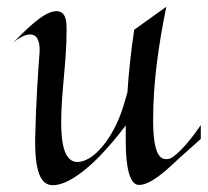

<svg xmlns="http://www.w3.org/2000/svg" viewBox="-20 -537 614 568"><path d="M574 -167C514 -79 483 -68 483 -68C454 -59 433 -79 433 -182C433 -290 448 -399 472 -517L377 -449C368 -388 361 -327 357 -264C352 -247 348 -233 348 -233C324 -146 267 -63 213 -58C171 -54 161 -111 161 -174C161 -264 177 -353 177 -447C177 -467 178 -504 147 -504C107 -504 50 -441 19 -411C40 -428 56 -435 69 -435C91 -435 99 -413 97 -381C93 -330 86 -226 84 -126C83 -26 102 5 128 10C155 15 202 -3 267 -67C267 -67 307 -106 352 -166V-119C352 -41 364 9 390 10C423 12 473 -34 493 -53C493 -53 513 -72 574 -126ZM16 -409 19 -411Z"/></svg>

Font: Quintessential
Style: Regular
Weight: 400
Designer: Astigmatic (AOETI)
Foundry: Astigmatic (AOETI)
Version: Version 1.000